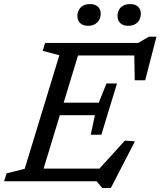

<svg xmlns="http://www.w3.org/2000/svg" viewBox="-40 -910 805 964"><path d="M258 -632.5 174.5 -655 186.5 -694.5H371L159.5 0H-19.5L-7 -39.5L84 -62.5ZM634 -659 655.5 -631.5H295L316 -694.5H654L708 -726H745.5L689 -507H636.5ZM473.5 34 445 0H103.5L124.5 -63.5H486L434 -35.5L587 -204L637.5 -200.5L516.5 34ZM469 -233.5H415.5L436.5 -331.5H204.5L224 -394.5H456L494.5 -491H547.5L508 -362ZM401.5 -780.5Q377 -780.5 362.8 -793.8Q348.5 -807 348.5 -830Q348.5 -846.5 355.8 -860Q363 -873.5 377 -881.5Q391 -889.5 412.5 -889.5Q437 -889.5 451.2 -876.8Q465.5 -864 465.5 -841Q465.5 -824.5 458.2 -810.8Q451 -797 437 -788.8Q423 -780.5 401.5 -780.5ZM603 -780.5Q578.5 -780.5 564.2 -793.8Q550 -807 550 -830Q550 -846.5 557 -860Q564 -873.5 578.5 -881.5Q593 -889.5 614 -889.5Q638.5 -889.5 652.8 -876.8Q667 -864 667 -841Q667 -824.5 660 -810.8Q653 -797 638.8 -788.8Q624.5 -780.5 603 -780.5Z"/></svg>

Font: Newsreader 10pt
Style: Italic
Weight: 400
Italic angle: -17°
Version: Version 1.003